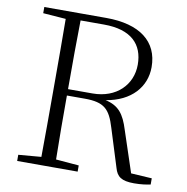

<svg xmlns="http://www.w3.org/2000/svg" viewBox="-81 -801 864 888"><g transform="rotate(10 350.5 -357.5)"><path d="M56 -694 163 -686C164 -588 164 -489 164 -390V-333C164 -234 164 -135 163 -38L56 -29V0H340V-29L232 -38C230 -134 230 -232 230 -338H314C406 -338 433 -310 458 -227L514 -48C525 -9 546 8 606 8C639 8 665 4 683 0V-29L585 -35L521 -228C499 -299 473 -334 410 -348C528 -367 593 -442 593 -535C593 -656 504 -723 347 -723H56ZM232 -691H342C470 -691 528 -631 528 -535C528 -441 457 -368 345 -368H230C230 -493 230 -593 232 -691Z"/></g></svg>

Font: Noto Serif CJK SC ExtraLight
Style: Regular
Weight: 200
Designer: Ryoko NISHIZUKA 西塚涼子 (kana & ideographs); Frank Grießhammer (Latin, Greek & Cyrillic); Wenlong ZHANG 张文龙 (bopomofo); San
Foundry: Adobe
Version: Version 2.001;hotconv 1.1.0;makeotfexe 2.6.0